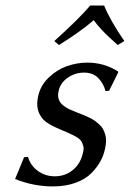

<svg xmlns="http://www.w3.org/2000/svg" viewBox="-20 -666 471 696"><path d="M67.4 -96.2 81.5 -97.2Q90.8 -65.4 117.7 -46.1Q144.5 -26.9 178.7 -26.9Q216.3 -26.9 244.4 -50Q272.5 -73.2 280.8 -112.8Q284.7 -126 282 -136.2Q279.3 -146.5 274.9 -153.8Q270.5 -161.1 260.7 -167.2Q251 -173.3 240.7 -178.2Q230.5 -183.1 215.8 -189.5Q209 -192.4 205.1 -193.8L179.7 -205.1Q170.9 -209 158 -216.6Q145 -224.1 137 -232.7Q128.9 -241.2 123.5 -252Q109.9 -277.8 118.2 -316.9Q126.5 -356 156.5 -384.8Q186.5 -413.6 222.9 -426.3Q259.3 -439 296.4 -439Q357.4 -439 407.7 -407.2L408.7 -403.8L375.5 -336.9L362.3 -335.9Q356 -362.3 336.7 -382.6Q317.4 -402.8 284.7 -402.8Q252.4 -402.8 225.6 -384.3Q198.7 -365.7 192.4 -335.9Q188.5 -318.8 193.1 -305.7Q197.8 -292.5 209.7 -283.4Q221.7 -274.4 232.2 -269.5Q242.7 -264.6 257.8 -258.8Q259.8 -258.3 260.7 -257.8Q274.9 -252.4 284.2 -248.5Q293.5 -244.6 305.4 -238.8Q317.4 -232.9 325 -227.3Q332.5 -221.7 340.8 -214.1Q349.1 -206.5 353.5 -198Q357.9 -189.5 361.3 -178.7Q364.7 -168 364.5 -155Q364.3 -142.1 360.8 -127Q356 -103.5 344.2 -81.8Q332.5 -60.1 311.3 -38.3Q290 -16.6 253.9 -3.4Q217.8 9.8 171.9 9.8Q101.6 9.8 34.7 -17.1ZM357.4 -646Q378.9 -592.8 430.7 -517.1L406.7 -502.9L375 -531.7Q363.3 -542.5 347.7 -559.1Q332 -575.7 319.8 -592.8Q267.6 -548.3 193.8 -502.9L176.8 -517.1Q267.6 -599.1 307.1 -646Z"/></svg>

Font: Linux Biolinum G
Style: Italic
Weight: 400
Italic angle: -12°
Designer: Philipp H. Poll
Foundry: Philipp H. Poll
Version: Version 0.5.1